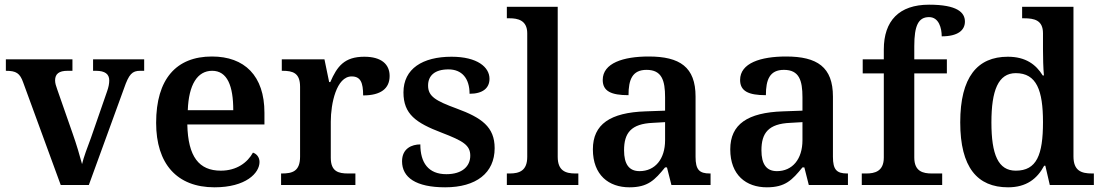

<svg xmlns="http://www.w3.org/2000/svg" viewBox="-20 -789 4703 819"><path d="M79 -437 239 0H359L509 -412C530 -473 544 -487 578 -487H595V-536H377V-487H389C428 -487 446 -473 446 -446C446 -432 443 -417 437 -400L368 -201C354 -164 336 -116 330 -89C321 -123 306 -174 290 -219L224 -408C219 -422 215 -434 215 -446C215 -474 232 -487 268 -487H289V-536H5V-487C49 -487 65 -477 79 -437Z M895 10C1029 10 1087 -51 1087 -98C1087 -119 1074 -133 1059 -138C1036 -96 990 -61 922 -61C829 -61 782 -120 779 -258H1108V-308C1108 -466 1023 -548 884 -548C732 -548 646 -452 646 -265C646 -91 734 10 895 10ZM975 -319H781C785 -428 822 -487 885 -487C950 -487 975 -422 975 -319Z M1179 0H1496V-49H1465C1424 -49 1391 -57 1391 -116V-270C1391 -347 1415 -463 1480 -463C1518 -463 1529 -437 1529 -382C1604 -382 1642 -411 1642 -465C1642 -514 1608 -547 1534 -547C1449 -547 1418 -506 1389 -439H1384L1364 -536H1182V-487H1185C1229 -487 1260 -478 1260 -419V-121C1260 -58 1227 -49 1182 -49H1179Z M1879 10C2011 10 2090 -51 2090 -157C2090 -248 2034 -287 1928 -326C1838 -359 1806 -378 1806 -424C1806 -466 1834 -493 1893 -493C1950 -493 1983 -455 1983 -389C2039 -389 2068 -413 2068 -453C2068 -502 2017 -547 1906 -547C1783 -547 1701 -496 1701 -395C1701 -302 1754 -265 1864 -223C1955 -188 1986 -170 1986 -125C1986 -80 1952 -46 1884 -46C1807 -46 1773 -95 1773 -173C1737 -173 1695 -156 1695 -101C1695 -32 1754 10 1879 10Z M2142 0H2447V-49H2434C2392 -49 2359 -61 2359 -120V-760H2142V-711H2154C2188 -711 2229 -703 2229 -647V-120C2229 -61 2196 -49 2154 -49H2142Z M2665 10C2744 10 2773 -21 2817 -75H2825L2844 0H3011V-49H3008C2963 -49 2947 -65 2947 -120V-377C2947 -503 2880 -548 2747 -548C2639 -548 2551 -520 2551 -448C2551 -400 2587 -383 2661 -383C2661 -449 2677 -491 2738 -491C2803 -491 2817 -446 2817 -374V-317L2734 -314C2583 -309 2509 -259 2509 -152C2509 -42 2577 10 2665 10ZM2708 -59C2663 -59 2642 -89 2642 -148C2642 -222 2672 -261 2765 -265L2817 -268V-191C2817 -110 2774 -59 2708 -59Z M3251 10C3330 10 3359 -21 3403 -75H3411L3430 0H3597V-49H3594C3549 -49 3533 -65 3533 -120V-377C3533 -503 3466 -548 3333 -548C3225 -548 3137 -520 3137 -448C3137 -400 3173 -383 3247 -383C3247 -449 3263 -491 3324 -491C3389 -491 3403 -446 3403 -374V-317L3320 -314C3169 -309 3095 -259 3095 -152C3095 -42 3163 10 3251 10ZM3294 -59C3249 -59 3228 -89 3228 -148C3228 -222 3258 -261 3351 -265L3403 -268V-191C3403 -110 3360 -59 3294 -59Z M3656 0H3999V-49H3955C3918 -49 3880 -57 3880 -117V-476H4019V-536H3880V-592C3880 -679 3897 -716 3943 -716C3985 -716 3997 -669 3997 -634C4066 -634 4096 -660 4096 -697C4096 -736 4063 -769 3943 -769C3815 -769 3750 -700 3750 -578V-536H3660V-476H3750V-117C3750 -57 3710 -49 3675 -49H3656Z M4280 10C4358 10 4404 -26 4434 -82H4439L4458 0H4646V-49H4638C4592 -49 4559 -61 4559 -122V-760H4340V-711H4348C4392 -711 4429 -703 4429 -647V-578C4429 -544 4430 -499 4433 -467H4428C4399 -514 4355 -547 4279 -547C4149 -547 4076 -460 4076 -267C4076 -75 4149 10 4280 10ZM4313 -61C4238 -61 4209 -129 4209 -267C4209 -403 4238 -477 4313 -477C4402 -477 4429 -403 4429 -268C4429 -128 4402 -61 4313 -61Z"/></svg>

Font: Noto Serif Lao SemiBold
Style: Regular
Weight: 600
Designer: Monotype Design Team
Foundry: Monotype Imaging Inc.
Version: Version 2.003